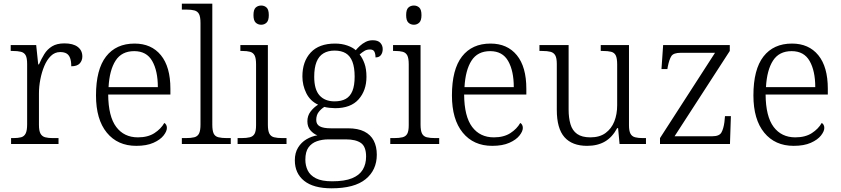

<svg xmlns="http://www.w3.org/2000/svg" viewBox="-20 -780 4556 1040"><path d="M40 0V-32H52Q78 -32 94.5 -36.5Q111 -41 119 -57Q127 -73 127 -107V-433Q127 -466 119 -480.5Q111 -495 93.5 -499.5Q76 -504 47 -504H38V-536H176L187 -431H191Q204 -461 220 -487Q236 -513 262 -529Q288 -545 329 -545Q376 -545 401 -526Q426 -507 426 -474Q426 -452 412 -436.5Q398 -421 366 -421Q366 -449 359.5 -466Q353 -483 340 -490.5Q327 -498 306 -498Q277 -498 255.5 -477Q234 -456 220 -422.5Q206 -389 198.5 -350Q191 -311 191 -274V-104Q191 -71 199.5 -56Q208 -41 224.5 -36.5Q241 -32 266 -32H297V0Z M718 10Q617 10 558.5 -61.5Q500 -133 500 -263Q500 -404 554.5 -474Q609 -544 709 -544Q800 -544 851.5 -481Q903 -418 903 -299V-268H566Q567 -149 609.5 -92.5Q652 -36 727 -36Q781 -36 816.5 -59Q852 -82 870 -114Q876 -111 880 -104Q884 -97 884 -87Q884 -69 866 -46Q848 -23 811 -6.5Q774 10 718 10ZM835 -308Q835 -396 804.5 -449.5Q774 -503 707 -503Q639 -503 606 -451.5Q573 -400 568 -308Z M965 0V-32H986Q1015 -32 1032.5 -36.5Q1050 -41 1058 -56.5Q1066 -72 1066 -105V-655Q1066 -689 1058 -704Q1050 -719 1033 -723.5Q1016 -728 991 -728H965V-760H1130V-105Q1130 -72 1137.5 -56.5Q1145 -41 1163 -36.5Q1181 -32 1209 -32H1230V0Z M1267 0V-32H1287Q1316 -32 1333.5 -36.5Q1351 -41 1359 -55.5Q1367 -70 1367 -102V-431Q1367 -465 1359 -480Q1351 -495 1334.5 -499.5Q1318 -504 1292 -504H1282V-536H1431V-105Q1431 -72 1439 -56.5Q1447 -41 1464.5 -36.5Q1482 -32 1511 -32H1532V0ZM1395 -646Q1377 -646 1365 -657.5Q1353 -669 1353 -698Q1353 -728 1365 -739Q1377 -750 1395 -750Q1412 -750 1424 -739Q1436 -728 1436 -698Q1436 -669 1424 -657.5Q1412 -646 1395 -646Z M1776 240Q1678 240 1627.5 199.5Q1577 159 1577 88Q1577 48 1594.5 19.5Q1612 -9 1640 -25.5Q1668 -42 1699 -47Q1678 -55 1661.5 -74Q1645 -93 1645 -123Q1645 -153 1662 -175.5Q1679 -198 1703 -213Q1660 -233 1639 -275.5Q1618 -318 1618 -366Q1618 -447 1663 -495.5Q1708 -544 1795 -544Q1831 -544 1861 -533.5Q1891 -523 1907 -508Q1916 -519 1929.5 -531.5Q1943 -544 1960.5 -553Q1978 -562 1999 -562Q2027 -562 2040 -548Q2053 -534 2053 -514Q2053 -495 2043.5 -482Q2034 -469 2014 -469Q2014 -488 2008 -500Q2002 -512 1984 -512Q1967 -512 1954.5 -504.5Q1942 -497 1928 -485Q1944 -465 1954.5 -435.5Q1965 -406 1965 -364Q1965 -290 1922.5 -242Q1880 -194 1795 -194Q1783 -194 1764.5 -196Q1746 -198 1737 -201Q1719 -190 1706 -173Q1693 -156 1693 -130Q1693 -106 1712.5 -95.5Q1732 -85 1772 -85H1865Q1919 -85 1953.5 -67.5Q1988 -50 2004.5 -18Q2021 14 2021 58Q2021 141 1960.5 190.5Q1900 240 1776 240ZM1779 202Q1847 202 1887 185.5Q1927 169 1945 139Q1963 109 1963 68Q1963 14 1935 -5.5Q1907 -25 1854 -25H1759Q1725 -25 1696.5 -15Q1668 -5 1651 18.5Q1634 42 1634 85Q1634 117 1647 143.5Q1660 170 1691.5 186Q1723 202 1779 202ZM1792 -231Q1829 -231 1853 -244.5Q1877 -258 1889 -287.5Q1901 -317 1901 -365Q1901 -414 1889 -445.5Q1877 -477 1853 -491.5Q1829 -506 1792 -506Q1757 -506 1732 -491Q1707 -476 1694.5 -444.5Q1682 -413 1682 -364Q1682 -295 1711 -263Q1740 -231 1792 -231Z M2094 0V-32H2114Q2143 -32 2160.5 -36.5Q2178 -41 2186 -55.5Q2194 -70 2194 -102V-431Q2194 -465 2186 -480Q2178 -495 2161.5 -499.5Q2145 -504 2119 -504H2109V-536H2258V-105Q2258 -72 2266 -56.5Q2274 -41 2291.5 -36.5Q2309 -32 2338 -32H2359V0ZM2222 -646Q2204 -646 2192 -657.5Q2180 -669 2180 -698Q2180 -728 2192 -739Q2204 -750 2222 -750Q2239 -750 2251 -739Q2263 -728 2263 -698Q2263 -669 2251 -657.5Q2239 -646 2222 -646Z M2646 10Q2545 10 2486.5 -61.5Q2428 -133 2428 -263Q2428 -404 2482.5 -474Q2537 -544 2637 -544Q2728 -544 2779.5 -481Q2831 -418 2831 -299V-268H2494Q2495 -149 2537.5 -92.5Q2580 -36 2655 -36Q2709 -36 2744.5 -59Q2780 -82 2798 -114Q2804 -111 2808 -104Q2812 -97 2812 -87Q2812 -69 2794 -46Q2776 -23 2739 -6.5Q2702 10 2646 10ZM2763 -308Q2763 -396 2732.5 -449.5Q2702 -503 2635 -503Q2567 -503 2534 -451.5Q2501 -400 2496 -308Z M3160 10Q3079 10 3037.5 -37Q2996 -84 2996 -185V-433Q2996 -466 2987.5 -480.5Q2979 -495 2962 -499.5Q2945 -504 2916 -504H2902V-536H3060V-186Q3060 -142 3070 -107.5Q3080 -73 3106 -54.5Q3132 -36 3178 -36Q3228 -36 3260 -59.5Q3292 -83 3307.5 -122Q3323 -161 3323 -210V-431Q3323 -464 3315.5 -479.5Q3308 -495 3290.5 -499.5Q3273 -504 3244 -504H3234V-536H3387V-102Q3387 -71 3395 -56Q3403 -41 3420 -36.5Q3437 -32 3462 -32H3479V0H3336L3328 -86H3323Q3297 -37 3257 -13.5Q3217 10 3160 10Z M3555 0V-32L3853 -494H3667Q3628 -494 3616.5 -476Q3605 -458 3597 -418L3595 -406H3563L3572 -536H3933V-504L3634 -42H3839Q3876 -42 3887.5 -62Q3899 -82 3904 -119L3907 -151H3939L3934 0Z M4279 10Q4178 10 4119.5 -61.5Q4061 -133 4061 -263Q4061 -404 4115.5 -474Q4170 -544 4270 -544Q4361 -544 4412.5 -481Q4464 -418 4464 -299V-268H4127Q4128 -149 4170.5 -92.5Q4213 -36 4288 -36Q4342 -36 4377.5 -59Q4413 -82 4431 -114Q4437 -111 4441 -104Q4445 -97 4445 -87Q4445 -69 4427 -46Q4409 -23 4372 -6.5Q4335 10 4279 10ZM4396 -308Q4396 -396 4365.5 -449.5Q4335 -503 4268 -503Q4200 -503 4167 -451.5Q4134 -400 4129 -308Z"/></svg>

Font: Noto Serif Khmer Light
Style: Regular
Weight: 300
Version: Version 2.003